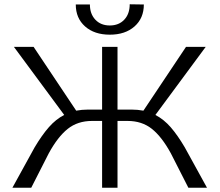

<svg xmlns="http://www.w3.org/2000/svg" viewBox="-20 -877 1026 897"><path d="M334 -856H400Q400 -812 425.5 -785Q451 -758 493 -758Q535 -758 560.5 -785Q586 -812 586 -857L652 -856Q652 -792 608.5 -753.5Q565 -715 493 -715Q421 -715 377.5 -753.5Q334 -792 334 -856ZM947 0H860L778 -161Q736 -238 689.5 -275Q643 -312 576 -312H529V0H457V-312H410Q343 -312 296.5 -275Q250 -238 208 -161L126 0H38L142 -189Q176 -246 208.5 -283Q241 -320 280 -340L45 -658H137L336 -360Q363 -365 390 -365H457V-658H529V-365H596Q623 -365 650 -360L849 -658H941L706 -340Q746 -319 778 -282Q810 -245 843 -189Z"/></svg>

Font: Ysabeau Infant
Style: Regular
Weight: 400
Designer: Christian Thalmann (Catharsis Fonts)
Version: Version 0.003